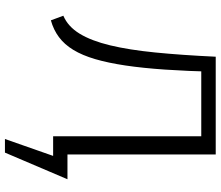

<svg xmlns="http://www.w3.org/2000/svg" viewBox="-78 -620 893 777"><g transform="rotate(90 368.5 -231.5)"><path d="M590 0V-58H705.4L675.8 0ZM542.5 195 631.2 -58H705.4L597.6 195ZM62.3 9.1 43.6 -41.3Q87.5 -60 116.4 -107.4Q145.2 -154.7 163.5 -230.8Q181.8 -306.8 192.4 -413.4Q203 -519.9 209.5 -658H270.7Q267.8 -544.5 261.7 -453.7Q255.5 -362.9 245 -292.5Q234.5 -222.2 219.2 -170Q203.8 -117.7 181.8 -81.6Q159.8 -45.5 130.1 -23.5Q100.5 -1.4 62.3 9.1ZM531.5 0V-658H605.2V0ZM240.7 -599.5V-658H569.7V-599.5Z"/></g></svg>

Font: Ysabeau
Style: Bold
Weight: 700
Designer: Christian Thalmann (Catharsis Fonts)
Version: Version 2.000;gftools[0.9.27.dev2+g8671c4b]